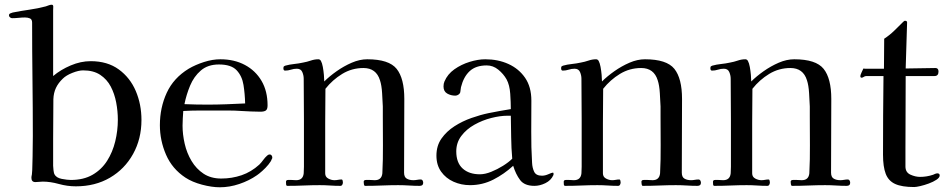

<svg xmlns="http://www.w3.org/2000/svg" viewBox="-20 -789 4007 813"><path d="M479 -282Q479 -318 472 -355Q465 -392 449 -422.5Q433 -453 404.5 -472Q376 -491 332 -491Q313 -491 286.5 -480.5Q260 -470 246 -456Q227 -438 217 -417Q207 -396 206 -369L205 -201Q205 -173 205 -144.5Q205 -116 205 -87Q205 -80 206.5 -68.5Q208 -57 210 -52Q218 -36 241.5 -31.5Q265 -27 280 -27Q334 -27 372 -49Q410 -71 433.5 -108Q457 -145 468 -190.5Q479 -236 479 -282ZM579 -281Q579 -201 543.5 -137Q508 -73 445.5 -36.5Q383 0 301 0Q265 0 229 -10Q193 -20 161 -20Q154 -20 146 -19Q138 -18 130 -18Q113 -18 113 -36Q113 -42 115 -50Q117 -69 117 -88Q117 -107 118 -126Q118 -148 118.5 -169.5Q119 -191 119 -213Q119 -333 117.5 -453Q116 -573 116 -693Q116 -707 107 -711Q98 -715 86 -715Q73 -715 59 -713.5Q45 -712 31 -712Q27 -712 22.5 -715.5Q18 -719 18 -724Q18 -730 24 -732.5Q30 -735 34 -736Q69 -743 104.5 -748Q140 -753 174 -762Q180 -764 186.5 -766.5Q193 -769 199 -769Q206 -769 205.5 -760Q205 -751 205 -746V-467Q237 -494 279.5 -512Q322 -530 364 -530Q435 -530 483 -495Q531 -460 555 -403.5Q579 -347 579 -281Z M1018 -351Q1017 -392 1011 -429.5Q1005 -467 982 -491.5Q959 -516 907 -516Q860 -516 830.5 -490.5Q801 -465 785 -426.5Q769 -388 761 -348Q786 -347 810 -346.5Q834 -346 858 -346Q898 -346 938 -347.5Q978 -349 1018 -351ZM1133 -122Q1133 -117 1131 -116Q1128 -106 1116.5 -92Q1105 -78 1091 -65.5Q1077 -53 1068 -47Q1035 -24 993.5 -10Q952 4 911 4Q877 4 835.5 -7Q794 -18 765 -37Q709 -74 683 -134Q657 -194 657 -259Q657 -333 686 -396Q715 -459 779 -498Q808 -515 844 -526.5Q880 -538 913 -538Q972 -538 1017 -514Q1062 -490 1087.5 -446.5Q1113 -403 1113 -343Q1113 -326 1105.5 -321Q1098 -316 1083 -316Q1063 -316 1043 -317Q1023 -318 1003 -319Q975 -321 947.5 -321Q920 -321 892 -321Q858 -321 824 -321Q790 -321 756 -319Q755 -303 754 -288Q753 -273 753 -257Q753 -220 762 -180.5Q771 -141 791 -107.5Q811 -74 842 -53.5Q873 -33 917 -33Q962 -33 1003 -47Q1044 -61 1078 -92Q1087 -101 1094.5 -111.5Q1102 -122 1111 -130Q1116 -135 1122 -135Q1127 -135 1130 -131Q1133 -127 1133 -122Z M1772 -15Q1772 -2 1757 -2Q1735 -2 1712 -3.5Q1689 -5 1666 -5Q1632 -5 1596.5 -3.5Q1561 -2 1526 -2Q1522 -2 1521 -8.5Q1520 -15 1520 -19Q1520 -27 1530 -27Q1540 -27 1546 -27Q1551 -27 1556.5 -26.5Q1562 -26 1567 -26Q1596 -26 1599 -55Q1602 -114 1601.5 -174Q1601 -234 1601 -293Q1601 -304 1601 -315.5Q1601 -327 1601 -338Q1600 -361 1598 -394.5Q1596 -428 1589 -449Q1573 -501 1519 -501Q1470 -501 1429 -476Q1388 -451 1358 -413Q1357 -340 1357 -268Q1357 -196 1357 -124V-55Q1357 -40 1370 -33Q1383 -26 1396 -26Q1404 -26 1411.5 -27.5Q1419 -29 1426 -29Q1430 -29 1431 -24Q1432 -19 1432 -16Q1432 -12 1429.5 -7Q1427 -2 1421 -2Q1399 -2 1377.5 -3.5Q1356 -5 1334 -5Q1300 -5 1266 -3.5Q1232 -2 1197 -2Q1192 -2 1191.5 -8.5Q1191 -15 1191 -19Q1191 -27 1200 -27Q1209 -27 1214 -27Q1219 -27 1224 -26.5Q1229 -26 1234 -26Q1263 -26 1266 -55Q1267 -69 1267 -83Q1267 -97 1267 -111Q1267 -197 1267 -283.5Q1267 -370 1266 -456Q1266 -470 1260 -484Q1254 -498 1237 -498Q1224 -498 1212 -494Q1200 -490 1187 -490Q1180 -490 1180 -500Q1180 -502 1180.5 -504.5Q1181 -507 1182 -508Q1183 -509 1185 -509.5Q1187 -510 1188 -511Q1206 -516 1225.5 -518Q1245 -520 1263 -524Q1280 -527 1296 -532.5Q1312 -538 1328 -538Q1335 -538 1339 -531Q1344 -522 1347 -505.5Q1350 -489 1351.5 -472Q1353 -455 1353 -444Q1375 -466 1405.5 -487.5Q1436 -509 1469.5 -523.5Q1503 -538 1535 -538Q1627 -538 1659.5 -497.5Q1692 -457 1692 -370Q1692 -292 1691.5 -214Q1691 -136 1691 -58Q1691 -39 1702.5 -32.5Q1714 -26 1730 -26Q1738 -26 1746 -27.5Q1754 -29 1761 -29Q1767 -29 1769.5 -24.5Q1772 -20 1772 -15Z M2149 -117Q2145 -162 2144.5 -207.5Q2144 -253 2143 -299H2129Q2098 -299 2060.5 -289.5Q2023 -280 1989 -261Q1955 -242 1933.5 -213.5Q1912 -185 1912 -148Q1912 -100 1939 -75.5Q1966 -51 2012 -51Q2034 -51 2060 -61.5Q2086 -72 2110 -87Q2134 -102 2149 -117ZM2324 -53Q2324 -49 2323 -47Q2313 -25 2289.5 -13.5Q2266 -2 2243 -2Q2201 -2 2182.5 -26.5Q2164 -51 2153 -87Q2115 -52 2069 -28.5Q2023 -5 1970 -5Q1933 -5 1900.5 -19.5Q1868 -34 1848 -62Q1828 -90 1828 -130Q1828 -172 1849.5 -202.5Q1871 -233 1904.5 -254.5Q1938 -276 1976.5 -289.5Q2015 -303 2049 -310Q2072 -315 2096 -319Q2120 -323 2143 -327Q2143 -355 2140.5 -392Q2138 -429 2125 -453Q2112 -476 2090 -494Q2068 -512 2041 -512Q1995 -512 1969 -488Q1943 -464 1932 -420Q1931 -415 1930.5 -409.5Q1930 -404 1929 -399Q1928 -393 1921.5 -388.5Q1915 -384 1908 -384Q1889 -384 1873.5 -393Q1858 -402 1858 -423Q1858 -435 1862 -444Q1875 -475 1904 -495.5Q1933 -516 1968.5 -527Q2004 -538 2035 -538Q2089 -538 2133 -518Q2177 -498 2203.5 -459.5Q2230 -421 2230 -363Q2230 -298 2229.5 -232Q2229 -166 2233 -100Q2234 -78 2242 -61.5Q2250 -45 2275 -45Q2288 -45 2302.5 -51.5Q2317 -58 2321 -58Q2324 -58 2324 -53Z M2948 -15Q2948 -2 2933 -2Q2911 -2 2888 -3.5Q2865 -5 2842 -5Q2808 -5 2772.5 -3.5Q2737 -2 2702 -2Q2698 -2 2697 -8.5Q2696 -15 2696 -19Q2696 -27 2706 -27Q2716 -27 2722 -27Q2727 -27 2732.5 -26.5Q2738 -26 2743 -26Q2772 -26 2775 -55Q2778 -114 2777.5 -174Q2777 -234 2777 -293Q2777 -304 2777 -315.5Q2777 -327 2777 -338Q2776 -361 2774 -394.5Q2772 -428 2765 -449Q2749 -501 2695 -501Q2646 -501 2605 -476Q2564 -451 2534 -413Q2533 -340 2533 -268Q2533 -196 2533 -124V-55Q2533 -40 2546 -33Q2559 -26 2572 -26Q2580 -26 2587.5 -27.5Q2595 -29 2602 -29Q2606 -29 2607 -24Q2608 -19 2608 -16Q2608 -12 2605.5 -7Q2603 -2 2597 -2Q2575 -2 2553.5 -3.5Q2532 -5 2510 -5Q2476 -5 2442 -3.5Q2408 -2 2373 -2Q2368 -2 2367.5 -8.5Q2367 -15 2367 -19Q2367 -27 2376 -27Q2385 -27 2390 -27Q2395 -27 2400 -26.5Q2405 -26 2410 -26Q2439 -26 2442 -55Q2443 -69 2443 -83Q2443 -97 2443 -111Q2443 -197 2443 -283.5Q2443 -370 2442 -456Q2442 -470 2436 -484Q2430 -498 2413 -498Q2400 -498 2388 -494Q2376 -490 2363 -490Q2356 -490 2356 -500Q2356 -502 2356.5 -504.5Q2357 -507 2358 -508Q2359 -509 2361 -509.5Q2363 -510 2364 -511Q2382 -516 2401.5 -518Q2421 -520 2439 -524Q2456 -527 2472 -532.5Q2488 -538 2504 -538Q2511 -538 2515 -531Q2520 -522 2523 -505.5Q2526 -489 2527.5 -472Q2529 -455 2529 -444Q2551 -466 2581.5 -487.5Q2612 -509 2645.5 -523.5Q2679 -538 2711 -538Q2803 -538 2835.5 -497.5Q2868 -457 2868 -370Q2868 -292 2867.5 -214Q2867 -136 2867 -58Q2867 -39 2878.5 -32.5Q2890 -26 2906 -26Q2914 -26 2922 -27.5Q2930 -29 2937 -29Q2943 -29 2945.5 -24.5Q2948 -20 2948 -15Z M3580 -15Q3580 -2 3565 -2Q3543 -2 3520 -3.5Q3497 -5 3474 -5Q3440 -5 3404.5 -3.5Q3369 -2 3334 -2Q3330 -2 3329 -8.5Q3328 -15 3328 -19Q3328 -27 3338 -27Q3348 -27 3354 -27Q3359 -27 3364.5 -26.5Q3370 -26 3375 -26Q3404 -26 3407 -55Q3410 -114 3409.5 -174Q3409 -234 3409 -293Q3409 -304 3409 -315.5Q3409 -327 3409 -338Q3408 -361 3406 -394.5Q3404 -428 3397 -449Q3381 -501 3327 -501Q3278 -501 3237 -476Q3196 -451 3166 -413Q3165 -340 3165 -268Q3165 -196 3165 -124V-55Q3165 -40 3178 -33Q3191 -26 3204 -26Q3212 -26 3219.5 -27.5Q3227 -29 3234 -29Q3238 -29 3239 -24Q3240 -19 3240 -16Q3240 -12 3237.5 -7Q3235 -2 3229 -2Q3207 -2 3185.5 -3.5Q3164 -5 3142 -5Q3108 -5 3074 -3.5Q3040 -2 3005 -2Q3000 -2 2999.5 -8.5Q2999 -15 2999 -19Q2999 -27 3008 -27Q3017 -27 3022 -27Q3027 -27 3032 -26.5Q3037 -26 3042 -26Q3071 -26 3074 -55Q3075 -69 3075 -83Q3075 -97 3075 -111Q3075 -197 3075 -283.5Q3075 -370 3074 -456Q3074 -470 3068 -484Q3062 -498 3045 -498Q3032 -498 3020 -494Q3008 -490 2995 -490Q2988 -490 2988 -500Q2988 -502 2988.5 -504.5Q2989 -507 2990 -508Q2991 -509 2993 -509.5Q2995 -510 2996 -511Q3014 -516 3033.5 -518Q3053 -520 3071 -524Q3088 -527 3104 -532.5Q3120 -538 3136 -538Q3143 -538 3147 -531Q3152 -522 3155 -505.5Q3158 -489 3159.5 -472Q3161 -455 3161 -444Q3183 -466 3213.5 -487.5Q3244 -509 3277.5 -523.5Q3311 -538 3343 -538Q3435 -538 3467.5 -497.5Q3500 -457 3500 -370Q3500 -292 3499.5 -214Q3499 -136 3499 -58Q3499 -39 3510.5 -32.5Q3522 -26 3538 -26Q3546 -26 3554 -27.5Q3562 -29 3569 -29Q3575 -29 3577.5 -24.5Q3580 -20 3580 -15Z M3959 -46Q3959 -37 3945.5 -28Q3932 -19 3913 -12Q3894 -5 3876.5 -1Q3859 3 3851 3Q3799 3 3770.5 -10Q3742 -23 3730.5 -53Q3719 -83 3719 -134Q3719 -217 3719.5 -300.5Q3720 -384 3721 -467H3649Q3642 -467 3637.5 -463.5Q3633 -460 3628 -460Q3623 -460 3623 -467Q3623 -471 3628.5 -483Q3634 -495 3636 -499Q3639 -498 3645 -498H3723L3724 -625Q3747 -640 3766 -658.5Q3785 -677 3804 -696Q3806 -698 3808 -699.5Q3810 -701 3812 -701Q3821 -701 3821 -694L3815 -499Q3847 -499 3878.5 -500Q3910 -501 3941 -501Q3954 -501 3954 -486Q3954 -467 3937 -467H3815Q3815 -391 3814.5 -314.5Q3814 -238 3814 -161V-84Q3814 -59 3835 -49.5Q3856 -40 3876 -40Q3904 -40 3931 -49Q3934 -51 3940 -53Q3946 -55 3949 -55Q3959 -55 3959 -46Z"/></svg>

Font: Kaisei Opti
Style: Regular
Weight: 400
Designer: Font-Kai, 金井和夫
Foundry: KAZUO KANAI
Version: Version 5.003